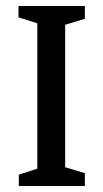

<svg xmlns="http://www.w3.org/2000/svg" viewBox="-20 -623 346 643"><path d="M43 0V-38.1L105 -58.1V-544.9L42 -564.9V-603H264.2V-560.1L198.2 -540V-63L264.2 -43V0Z"/></svg>

Font: Grenze
Style: Regular
Weight: 400
Designer: Renata Polastri
Foundry: Omnibus-Type
Version: Version 1.002;PS 001.002;hotconv 1.0.88;makeotf.lib2.5.64775